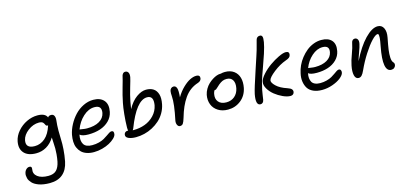

<svg xmlns="http://www.w3.org/2000/svg" viewBox="-78 -1359 4741 2220"><g transform="rotate(-15 2292.0 -249.5)"><path d="M300.8 259.8Q262.7 259.8 230 254.9Q197.3 250 172.9 241.5Q148.4 232.9 127.9 221.2Q107.4 209.5 94.7 195.8Q82 182.1 72 167Q62 151.9 58.6 136.2Q55.2 120.6 53.7 105.2Q52.2 89.8 56.2 76.2Q61.5 50.3 79.1 33.2Q96.7 16.1 118.2 16.1Q149.4 16.1 143.1 50.8Q132.3 106.4 177.2 140.6Q222.2 174.8 305.2 174.8Q369.1 174.8 401.9 141.8Q434.6 108.9 448.2 42Q456.5 0 460 -43.5Q463.4 -86.9 462.9 -111.1Q462.4 -135.3 460 -182.6Q457.5 -230 457 -244.1Q417 -179.2 360.8 -146.5Q304.7 -113.8 237.8 -113.8Q139.6 -113.8 93.3 -165Q46.9 -216.3 64 -304.2Q76.7 -366.7 122.3 -419.9Q168 -473.1 231.7 -503.7Q295.4 -534.2 360.8 -534.2Q454.1 -534.2 476.1 -479Q487.3 -498 515.1 -498Q542 -498 552.5 -476.1Q563 -454.1 559.1 -421.9Q552.2 -363.8 552 -300.3Q551.8 -236.8 554.2 -191.2Q556.6 -145.5 552 -76.9Q547.4 -8.3 533.2 64.9Q513.7 161.1 454.8 210.4Q396 259.8 300.8 259.8ZM149.9 -293.9Q130.9 -198.2 243.2 -198.2Q311 -198.2 366.2 -245.4Q421.4 -292.5 452.1 -391.1Q450.2 -390.1 444.8 -390.1Q436.5 -390.1 430.9 -394.5Q425.3 -398.9 422.6 -405.5Q419.9 -412.1 415.5 -419.7Q411.1 -427.2 405.3 -433.8Q399.4 -440.4 387 -444.8Q374.5 -449.2 356.9 -449.2Q287.1 -449.2 224.6 -401.6Q162.1 -354 149.9 -293.9Z M885.7 45.9Q837.4 45.9 799.3 32.7Q761.2 19.5 737.3 -4.2Q713.4 -27.8 699.2 -60.3Q685.1 -92.8 683.8 -131.6Q682.6 -170.4 690.4 -213.9Q702.6 -273.9 733.9 -332.3Q765.1 -390.6 809.1 -437.3Q853 -483.9 911.4 -512.5Q969.7 -541 1030.8 -541Q1115.7 -541 1157.5 -492.2Q1199.2 -443.4 1181.6 -356.9Q1169.4 -296.4 1125.7 -253.2Q1082 -210 1018.6 -189Q955.1 -168 877.4 -168Q801.8 -168 774.4 -193.8Q759.8 -122.1 785.6 -79.6Q811.5 -37.1 886.7 -37.1Q930.2 -37.1 968 -47.1Q1005.9 -57.1 1031 -71.5Q1056.2 -85.9 1076.2 -100.3Q1096.2 -114.7 1112.5 -124.8Q1128.9 -134.8 1140.6 -134.8Q1172.9 -134.8 1165.5 -91.8Q1161.1 -69.8 1135.7 -45.7Q1110.4 -21.5 1073.2 -1.2Q1036.1 19 985.8 32.5Q935.5 45.9 885.7 45.9ZM795.4 -250Q802.2 -250 828.6 -245.1Q855 -240.2 878.4 -240.2Q970.2 -240.2 1026.9 -273.4Q1083.5 -306.6 1095.7 -366.2Q1103.5 -409.7 1086.2 -432.4Q1068.8 -455.1 1022.5 -455.1Q951.2 -455.1 886.7 -396Q822.3 -336.9 790.5 -250Z M1399.4 4.9Q1346.2 4.9 1310.5 -11Q1274.9 -26.9 1280.8 -59.1Q1284.2 -75.2 1295.4 -84Q1306.6 -92.8 1322.8 -92.8Q1327.6 -92.8 1330.6 -91.8Q1326.7 -105 1326.7 -130.9Q1328.1 -208 1336.2 -287.4Q1344.2 -366.7 1354.5 -417Q1371.6 -503.9 1397.7 -592.8Q1423.8 -681.6 1429.7 -711.9Q1432.6 -731.9 1444.1 -745.4Q1455.6 -758.8 1472.7 -758.8Q1496.6 -758.8 1508.3 -739Q1520 -719.2 1513.7 -683.1Q1507.8 -653.8 1482.7 -570.6Q1457.5 -487.3 1441.4 -405.8Q1432.1 -356.4 1427.7 -323.2Q1474.1 -408.7 1535.2 -452.4Q1596.2 -496.1 1651.4 -496.1Q1704.1 -496.1 1738.8 -473.4Q1773.4 -450.7 1787.8 -403.6Q1802.2 -356.4 1787.6 -284.2Q1776.9 -231 1749.5 -184.3Q1722.2 -137.7 1683.8 -103.5Q1645.5 -69.3 1598.9 -44.7Q1552.2 -20 1501.5 -7.6Q1450.7 4.9 1399.4 4.9ZM1392.6 -99.1Q1388.7 -89.8 1382.3 -82H1393.6Q1465.8 -82 1529.5 -105.5Q1593.3 -128.9 1640.6 -178.7Q1688 -228.5 1701.7 -296.9Q1720.2 -408.2 1640.6 -408.2Q1510.3 -408.2 1392.6 -99.1Z M1924.3 12.2Q1904.8 12.2 1893.6 -9.5Q1882.3 -31.2 1887.2 -61Q1928.7 -254.9 1921.4 -345.2Q1918 -382.8 1922.4 -408.2Q1926.3 -426.8 1938.5 -438Q1950.7 -449.2 1968.3 -449.2Q1995.6 -449.2 2005.9 -417.7Q2016.1 -386.2 2008.3 -309.1Q2044.9 -371.6 2091.3 -416.3Q2137.7 -460.9 2178.5 -481Q2219.2 -501 2253.4 -501Q2279.3 -501 2288.8 -489Q2298.3 -477.1 2294.4 -457Q2287.6 -427.7 2251.5 -416Q2200.7 -399.9 2159.4 -369.1Q2118.2 -338.4 2086.7 -293.2Q2055.2 -248 2031.2 -193.8Q2007.3 -139.6 1987.3 -69.8Q1972.7 -21 1960.4 -4.4Q1948.2 12.2 1924.3 12.2Z M2510.7 -27.8Q2441.9 -27.8 2392.6 -59.1Q2343.3 -90.3 2323.2 -142.3Q2303.2 -194.3 2314.9 -255.9Q2322.3 -291.5 2341.1 -323.7Q2359.9 -356 2383.8 -378.4Q2407.7 -400.9 2434.3 -417.7Q2460.9 -434.6 2484.9 -442.9Q2508.8 -451.2 2526.9 -451.2H2534.7Q2558.6 -458 2585.9 -458Q2650.4 -458 2692.4 -426.8Q2734.4 -395.5 2748.8 -342.8Q2763.2 -290 2750 -223.1Q2731.4 -133.3 2665 -80.6Q2598.6 -27.8 2510.7 -27.8ZM2400.9 -247.1Q2388.7 -187.5 2419.4 -150.6Q2450.2 -113.8 2513.7 -113.8Q2571.8 -113.8 2612.3 -147.9Q2652.8 -182.1 2665 -241.2Q2677.2 -302.2 2655.3 -338.6Q2633.3 -375 2583 -375Q2553.7 -375 2532.2 -365.2Q2510.7 -355.5 2485.8 -335Q2473.1 -324.7 2458.7 -310.1Q2444.3 -295.4 2436.3 -290.3Q2428.2 -285.2 2416 -285.2Q2404.8 -267.1 2400.9 -247.1Z M2888.7 9.8Q2828.6 9.8 2853.5 -121.1Q2861.3 -157.7 2879.9 -217.8Q2898.4 -277.8 2934.8 -387.5Q2971.2 -497.1 2985.8 -542Q3009.8 -614.3 3021.2 -661.9Q3032.7 -709.5 3037.6 -723.1Q3048.3 -758.8 3084.5 -758.8Q3105 -758.8 3112.1 -740.5Q3119.1 -722.2 3111.1 -674.1Q3103 -626 3076.7 -543.9Q3055.2 -480.5 3029.1 -407.2Q3002.9 -334 2991.9 -302.7Q2981 -271.5 2969.2 -229.7Q2957.5 -188 2948.7 -145Q2943.4 -120.6 2938.7 -85Q2934.1 -49.3 2930.7 -32.2Q2921.9 9.8 2888.7 9.8ZM3248.5 6.8Q3209.5 6.8 3158.9 -16.1Q3108.4 -39.1 3065.9 -73Q3023.4 -106.9 2997.3 -151.1Q2971.2 -195.3 2978.5 -232.9Q2985.8 -271.5 3029.5 -319.8Q3073.2 -368.2 3127.4 -406.2Q3181.6 -444.3 3236.8 -470.7Q3292 -497.1 3322.8 -497.1Q3368.2 -497.1 3360.8 -455.1Q3357.4 -437 3343.5 -425.5Q3329.6 -414.1 3301.8 -404.8Q3224.6 -377.4 3150.4 -319.1Q3076.2 -260.7 3069.8 -228Q3064.5 -201.2 3108.2 -158.9Q3151.9 -116.7 3236.8 -88.9Q3272.9 -77.1 3284.9 -62Q3296.9 -46.9 3293.5 -27.8Q3290.5 -11.7 3278.8 -2.4Q3267.1 6.8 3248.5 6.8Z M3620.6 34.2Q3560.1 34.2 3516.6 14.9Q3473.1 -4.4 3451.4 -38.3Q3429.7 -72.3 3422.9 -118.2Q3416 -164.1 3428.2 -216.8Q3437 -261.7 3457.5 -306.2Q3478 -350.6 3509.3 -390.1Q3540.5 -429.7 3578.4 -460.4Q3616.2 -491.2 3662.6 -509Q3709 -526.9 3756.3 -526.9Q3839.8 -526.9 3879.6 -481.9Q3919.4 -437 3903.3 -355Q3892.1 -296.9 3849.9 -254.9Q3807.6 -212.9 3746.3 -192.9Q3685.1 -172.9 3611.3 -172.9Q3535.6 -172.9 3511.2 -195.8Q3503.9 -164.6 3506.6 -137.7Q3509.3 -110.8 3520.5 -90.8Q3531.7 -70.8 3556.9 -59.3Q3582 -47.9 3618.7 -47.9Q3660.6 -47.9 3697.5 -57.9Q3734.4 -67.9 3758.8 -81.8Q3783.2 -95.7 3802.5 -109.9Q3821.8 -124 3837.4 -134Q3853 -144 3864.3 -144Q3879.9 -144 3887.2 -131.6Q3894.5 -119.1 3890.6 -99.1Q3884.3 -70.8 3845.7 -40Q3807.1 -9.3 3745.1 12.5Q3683.1 34.2 3620.6 34.2ZM3531.2 -252Q3536.6 -252 3561.8 -247.6Q3586.9 -243.2 3610.4 -243.2Q3696.8 -243.2 3752 -275.1Q3807.1 -307.1 3818.4 -363.8Q3834 -442.9 3749.5 -442.9Q3681.6 -442.9 3619.9 -387.9Q3558.1 -333 3527.3 -252Z M4451.7 16.1Q4399.9 16.1 4387 -56.9Q4374 -129.9 4402.8 -279.8Q4415.5 -343.3 4417.7 -374.8Q4419.9 -406.2 4412.6 -422.9Q4409.7 -423.8 4402.8 -423.8Q4378.4 -423.8 4332 -374.8Q4285.6 -325.7 4231.2 -240.7Q4176.8 -155.8 4134.8 -63Q4117.2 -23.4 4100.8 -6.8Q4084.5 9.8 4064 9.8Q4027.3 9.8 4016.4 -35.2Q4005.4 -80.1 4020 -150.9Q4031.2 -208 4057.4 -276.6Q4083.5 -345.2 4095.7 -405.8Q4098.6 -421.9 4109.4 -431.9Q4120.1 -441.9 4135.7 -441.9Q4156.7 -441.9 4168.7 -423.1Q4180.7 -404.3 4172.9 -368.2Q4166 -334.5 4144 -276.4Q4122.1 -218.3 4111.8 -178.2Q4189 -335 4273.9 -423.1Q4358.9 -511.2 4427.7 -511.2Q4476.6 -511.2 4498 -467.3Q4519.5 -423.3 4505.9 -355Q4488.8 -268.6 4481.4 -216.6Q4474.1 -164.6 4476.6 -121.6Q4479 -78.6 4496.6 -61Q4510.7 -46.9 4505.9 -23.9Q4502.4 -7.8 4488.5 4.2Q4474.6 16.1 4451.7 16.1Z"/></g></svg>

Font: Shantell Sans Irregular
Style: Italic
Weight: 400
Italic angle: -11.31°
Designer: Stephen Nixon, Anya Danilova, Shantell Martin
Foundry: Arrow Type
Version: Version 1.006;[9816181b4]